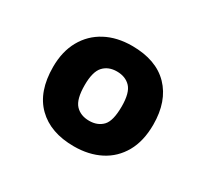

<svg xmlns="http://www.w3.org/2000/svg" viewBox="-100 -889 800 745"><g transform="rotate(30 300.0 -516.5)"><path d="M299 -290.5Q194 -290.5 134.8 -348.8Q75.5 -407 75.5 -517.5Q75.5 -587 103.8 -637.2Q132 -687.5 182.8 -714.5Q233.5 -741.5 301 -741.5Q409 -741.5 466.8 -681.8Q524.5 -622 524.5 -517.5Q524.5 -444 495.8 -393.2Q467 -342.5 416.2 -316.5Q365.5 -290.5 299 -290.5ZM301 -406Q338 -406 360.5 -429Q383 -452 383 -517.5Q383 -578.5 360.5 -602.2Q338 -626 299.5 -626Q261.5 -626 239.2 -601.8Q217 -577.5 217 -517.5Q217 -454.5 239.5 -430.2Q262 -406 301 -406Z"/></g></svg>

Font: Spline Sans Mono
Style: Bold
Weight: 700
Designer: Eben Sorkin, Mirko Velimirovic
Foundry: Sorkin Type
Version: Version 1.004